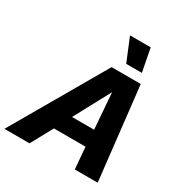

<svg xmlns="http://www.w3.org/2000/svg" viewBox="-255 -1035 1126 1184"><g transform="rotate(30 307.5 -443.0)"><path d="M-54.8 0 327.4 -660H535L609.4 0H446.4L433.4 -154.8H208.2L124 0ZM269.8 -271.8H427L407.2 -527.8ZM475.2 -886.4 506.8 -722.6H395.2L327.8 -886.4Z"/></g></svg>

Font: Work Sans
Style: Italic
Weight: 400
Italic angle: -13°
Designer: Wei Huang
Foundry: Wei Huang
Version: Version 2.012